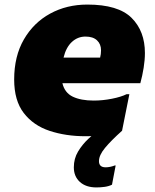

<svg xmlns="http://www.w3.org/2000/svg" viewBox="-20 -584 678 840"><path d="M354 12Q268 12 197 -11.5Q126 -35 84 -89.5Q42 -144 42 -236Q42 -338 84.5 -411.5Q127 -485 199.5 -524.5Q272 -564 362 -564Q497 -564 555.5 -506Q614 -448 614 -352Q614 -322 608.5 -287.5Q603 -253 594 -220H253Q263 -178 298.5 -161Q334 -144 390 -144Q429 -144 469.5 -152Q510 -160 534 -172H546L514 -12Q442 12 354 12ZM354 -424Q320 -424 294.5 -400.5Q269 -377 258 -332H418Q420 -340 421 -347.5Q422 -355 422 -364Q422 -391 404.5 -407.5Q387 -424 354 -424ZM470 224Q456 231 438 233.5Q420 236 402 236Q356 236 329.5 212Q303 188 303 148Q303 110 321.5 79Q340 48 367.5 22.5Q395 -3 422 -24L514 -12Q466 31 439.5 63Q413 95 413 121Q413 148 442 148Q461 148 482 140H486Z"/></svg>

Font: Kufam Black
Style: Italic
Weight: 900
Italic angle: -11°
Designer: Artur Schmal
Foundry: Original Type
Version: Version 1.301; ttfautohint (v1.8.3)